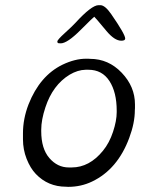

<svg xmlns="http://www.w3.org/2000/svg" viewBox="-20 -726 555 739"><path d="M244.6 -81.5H255.9Q324.2 -81.5 376.5 -146Q400.9 -175.8 415 -218.5Q429.2 -261.2 429.2 -294.4V-299.8Q429.2 -371.1 401.1 -414.3Q373 -457.5 320.3 -457.5H309.6Q279.3 -457 248 -438.5Q183.1 -398.9 154.8 -313Q138.7 -264.6 138.7 -226.6V-221.2Q138.7 -153.8 169.9 -117.7Q201.2 -81.5 244.6 -81.5ZM359.4 -706.1H366.2Q384.3 -706.1 408.2 -671.4Q461.9 -593.8 461.9 -577.6Q461.9 -569.3 446.8 -569.3Q420.9 -569.3 389.6 -606.9Q344.2 -661.6 342.8 -661.6Q341.3 -661.6 290 -610.4Q238.8 -559.1 213.4 -559.1L210 -559.6H206.5Q200.7 -559.6 200.7 -566.2Q200.7 -572.8 229.5 -598.9Q258.3 -625 270 -637.7Q332.5 -706.1 359.4 -706.1ZM499.5 -324.2V-309.6L499 -301.8Q499 -252.9 477.5 -195.3Q432.6 -74.2 334.5 -27.3Q292 -6.8 242.2 -6.8L234.4 -7.3Q164.6 -7.3 117.7 -56.6Q96.7 -78.6 82.5 -114.5Q68.4 -150.4 68.4 -189.9V-212.9Q68.4 -268.6 89.8 -324.2Q133.3 -434.6 220.7 -477.1Q268.6 -500 311.5 -500H319.3L326.7 -499.5Q397.5 -499.5 448.5 -446Q499.5 -392.6 499.5 -324.2Z"/></svg>

Font: Averia Sans Libre Light
Style: Italic
Weight: 300
Italic angle: -8.5°
Version: Version 1.002